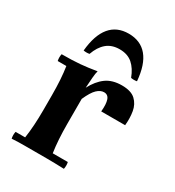

<svg xmlns="http://www.w3.org/2000/svg" viewBox="-171 -802 822 904"><g transform="rotate(30 240.0 -350.0)"><path d="M32 2Q28 -17 32 -35H84Q89 -69 91.5 -107Q94 -145 94 -190V-270Q94 -359 84 -423H37Q33 -442 37 -460Q95 -460 136 -463.5Q177 -467 224 -475Q220 -462 218 -437.5Q216 -413 214 -380L224 -325V-190Q224 -145 226.5 -107Q229 -69 234 -35H316Q320 -17 316 2Q259 0 222.5 0Q186 0 159 0Q132 0 99.5 0Q67 0 32 2ZM333 -320Q337 -361 329.5 -383Q322 -405 300 -405Q281 -405 262.5 -387.5Q244 -370 224 -325L214 -380Q238 -426 271.5 -450.5Q305 -475 357 -475Q407 -475 431 -452.5Q455 -430 461 -395Q467 -360 463 -320ZM376 -527Q360 -570 333 -593.5Q306 -617 263 -617Q220 -617 192.5 -593.5Q165 -570 150 -527Q134 -524 118 -527Q126 -614 162.5 -658Q199 -702 263 -702Q328 -702 364.5 -658Q401 -614 408 -527Q392 -524 376 -527Z"/></g></svg>

Font: Poltawski Nowy
Style: Bold
Weight: 700
Designer: Adam Pótawski, Mateusz Machalski, Borys Kosmynka, Ania Wieluska
Foundry: Capitalics.wtf
Version: Version 1.001;gftools[0.9.25]